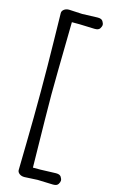

<svg xmlns="http://www.w3.org/2000/svg" viewBox="-145 -807 638 1084"><g transform="rotate(15 174.0 -265.0)"><path d="M150 160H194L281 157Q284 157 286 157Q307 157 314.5 169Q322 181 322 190Q322 199 314.5 211Q307 223 286 223Q284 223 281 223L194 220L117 224Q99 224 87.5 215Q76 206 76 194Q76 182 79 34Q82 -114 82 -265Q82 -416 79 -564Q76 -712 76 -724Q76 -736 87.5 -745Q99 -754 117 -754L194 -750L281 -753Q284 -753 286 -753Q307 -753 314.5 -741Q322 -729 322 -720Q322 -711 314.5 -699Q307 -687 286 -687Q284 -687 281 -687L194 -690H150Q144 -348 144 -265Q144 -182 150 160Z"/></g></svg>

Font: Delius Swash Caps
Style: Regular
Weight: 400
Designer: Natalia Raices
Foundry: Natalia Raices
Version: Version 1.002